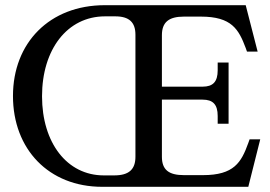

<svg xmlns="http://www.w3.org/2000/svg" viewBox="-20 -720 1039 740"><path d="M385 -657H424C478 -657 502 -634 502 -586V-116C502 -67 477 -44 420 -44H380C238 -44 142 -170 142 -349C142 -529 239 -657 385 -657ZM30 -350C30 -145 168 0 374 0H937L983 -183H942L937 -169C910 -94 882 -45 762 -45H689C630 -45 604 -66 604 -116V-336H761C801 -336 819 -317 819 -273V-243H861V-479H819V-449C819 -405 801 -386 761 -386H604V-584C604 -634 630 -656 689 -656H754C873 -656 900 -607 927 -535L932 -521H973L927 -700H384C171 -700 30 -555 30 -350Z"/></svg>

Font: LT Superior Serif Medium
Style: Regular
Weight: 500
Designer: Daniel Lyons
Foundry: LyonsType
Version: Version 2.120;FEAKit 1.0